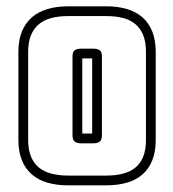

<svg xmlns="http://www.w3.org/2000/svg" viewBox="-20 -545 537 596"><path d="M37.1 -383.8Q37.1 -420.9 48.1 -447.5Q59.1 -474.1 79.3 -491.5Q99.6 -508.8 127.9 -517.1Q156.2 -525.4 191.4 -525.4H310.1Q345.2 -525.4 373.5 -517.1Q401.9 -508.8 421.9 -491.5Q441.9 -474.1 452.6 -447.3Q463.4 -420.4 463.4 -383.8V-110.8Q463.4 -73.7 452.6 -47.1Q441.9 -20.5 421.9 -3.2Q401.9 14.2 373.5 22.2Q345.2 30.3 310.1 30.3H191.4Q156.2 30.3 127.9 22.2Q99.6 14.2 79.3 -3.2Q59.1 -20.5 48.1 -47.1Q37.1 -73.7 37.1 -110.8ZM266.1 -130.4V-363.8H235.4V-130.4ZM67.4 -110.8Q67.4 -80.1 76.2 -58.8Q85 -37.6 101.1 -24.7Q117.2 -11.7 140.1 -5.9Q163.1 0 191.4 0H310.1Q338.9 0 361.6 -5.9Q384.3 -11.7 400.1 -24.7Q416 -37.6 424.6 -58.8Q433.1 -80.1 433.1 -110.8V-383.8Q433.1 -414.6 424.6 -435.8Q416 -457 400.1 -470.2Q384.3 -483.4 361.6 -489.3Q338.9 -495.1 310.1 -495.1H191.4Q163.1 -495.1 140.1 -489.3Q117.2 -483.4 101.1 -470.2Q85 -457 76.2 -435.8Q67.4 -414.6 67.4 -383.8ZM296.4 -125Q296.4 -110.8 289.6 -105.5Q282.7 -100.1 269 -100.1H232.4Q218.8 -100.1 211.9 -105.5Q205.1 -110.8 205.1 -125V-370.1Q205.1 -384.3 212.2 -389.2Q219.2 -394 232.4 -394H269Q282.2 -394 289.3 -389.2Q296.4 -384.3 296.4 -370.1Z"/></svg>

Font: Akaash Gobhi Outlined
Style: Regular
Weight: 400
Designer: Kulbir Singh Thind, MD
Foundry: Punjab Online
Version: Version 1.200